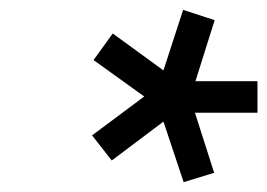

<svg xmlns="http://www.w3.org/2000/svg" viewBox="-20 -733 543 390"><path d="M503 -504H376L415 -382L353 -363L312 -486L207 -407L167 -458L273 -537L170 -611L209 -665L312 -590L352 -713L416 -692L377 -568H503Z"/></svg>

Font: Titillium Web SemiBold
Style: Italic
Weight: 600
Italic angle: -13°
Version: Version 1.002;PS 57.000;hotconv 1.0.70;makeotf.lib2.5.55311